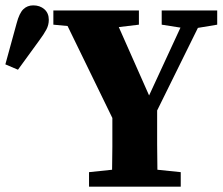

<svg xmlns="http://www.w3.org/2000/svg" viewBox="-21 -696 832 716"><path d="M582 -604V-657H789V-604L717 -592L565 -284Q565 -208 565 -158Q565 -108 566 -63L653 -54V0H311V-54L397 -63Q398 -104 398 -148.5Q398 -193 398 -256L231 -599L178 -604V-657H497V-604L422 -595L535 -340L652 -593ZM-1 -456 41 -609Q51 -647 66 -661.5Q81 -676 103 -676Q128 -676 144.5 -661.5Q161 -647 161 -622Q161 -603 152 -586Q143 -569 126 -546L46 -436Z"/></svg>

Font: Source Serif 4
Style: Bold
Weight: 700
Designer: Frank Grießhammer
Foundry: Adobe
Version: Version 4.005;hotconv 1.1.0;makeotfexe 2.6.0